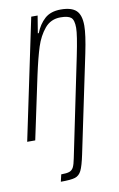

<svg xmlns="http://www.w3.org/2000/svg" viewBox="-82 -564 494 799"><g transform="rotate(-10 165.0 -165.0)"><path d="M179 101 265 -315Q283 -402 283 -432Q283 -465 270.5 -475.5Q258 -486 226 -486Q185 -486 159.5 -455.5Q134 -425 120 -381.5Q106 -338 90 -264L34 0H0L107 -510H134L122 -437H126Q140 -473 165 -495.5Q190 -518 233 -518Q278 -518 298 -499Q318 -480 318 -435Q318 -397 302 -320L216 91Q206 139 196.5 158Q187 177 169.5 182.5Q152 188 109 188L116 158Q139 158 150.5 154Q162 150 168 138.5Q174 127 179 101Z"/></g></svg>

Font: Saira Ultra Condensed Thin
Style: Italic
Weight: 100
Width: 1
Italic angle: -12°
Designer: Hector Gatti with collaboration of the Omnibus-Type team
Foundry: Omnibus-Type
Version: Version 1.001; ttfautohint (v1.8)